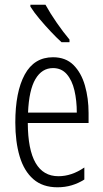

<svg xmlns="http://www.w3.org/2000/svg" viewBox="-20 -785 439 815"><path d="M205 -542Q259 -542 292 -509Q325 -476 340.5 -422Q356 -368 356 -305V-263H98Q99 -37 228 -37Q284 -37 338 -74V-23Q313 -7 284.5 1.5Q256 10 224 10Q161 10 121.5 -24.5Q82 -59 63.5 -121Q45 -183 45 -265Q45 -395 85 -468.5Q125 -542 205 -542ZM205 -496Q158 -496 130.5 -449.5Q103 -403 99 -307H306Q306 -358 296 -401Q286 -444 263.5 -470Q241 -496 205 -496ZM173 -765Q194 -727 221.5 -687.5Q249 -648 275 -617V-606H241Q221 -624 196 -650.5Q171 -677 147.5 -705Q124 -733 109 -757V-765Z"/></svg>

Font: Noto Sans Ethiopic ExtraCondensed Light
Style: Regular
Weight: 300
Width: 2
Designer: Monotype Design Team
Foundry: Monotype Imaging Inc.
Version: Version 2.102; ttfautohint (v1.8.4.7-5d5b)